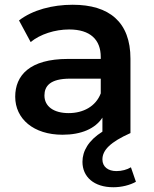

<svg xmlns="http://www.w3.org/2000/svg" viewBox="-20 -560 647 808"><path d="M531 144C515 154 492 160 470 160C435 160 411 142 411 111C411 72 444 38 529 0V-313C529 -467 440 -540 286 -540C200 -540 117 -518 60 -474L109 -383C149 -416 211 -436 271 -436C360 -436 404 -393 404 -320V-312H266C104 -312 44 -242 44 -153C44 -60 121 7 243 7C323 7 381 -19 411 -65V-6C352 31 327 76 327 121C327 184 375 228 457 228C492 228 527 219 552 205ZM269 -84C205 -84 167 -113 167 -158C167 -197 190 -229 275 -229H404V-167C383 -112 330 -84 269 -84Z"/></svg>

Font: Talent
Style: Bold
Weight: 600
Designer: Mike Powis
Version: Version 1.001;hotconv 1.0.109;makeotfexe 2.5.65596